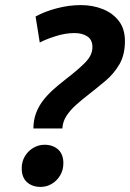

<svg xmlns="http://www.w3.org/2000/svg" viewBox="-20 -729 516 762"><path d="M112.5 -219.2Q112.8 -251.5 122.4 -278.1Q132 -304.8 148.9 -327.4Q165.8 -350 188.5 -370.8Q211.2 -391.5 237.5 -411.8Q295.8 -456.8 321.2 -484.1Q346.8 -511.5 346.8 -541.8Q346.8 -571.8 326.2 -584.8Q305.8 -597.8 276 -597.8Q240.2 -597.8 201.9 -585.8Q163.5 -573.8 137.8 -560.2L121.2 -663.5Q158.2 -683.8 205.9 -696.2Q253.5 -708.8 301.2 -708.8Q347.5 -708.8 387.2 -693.1Q427 -677.5 451.4 -646.1Q475.8 -614.8 475.8 -565.8Q475.8 -511.2 454 -473.9Q432.2 -436.5 399.1 -408.6Q366 -380.8 331.5 -353.8Q305.2 -333.5 282 -312.8Q258.8 -292 244 -269.5Q229.2 -247 227.5 -219.2ZM141 12.8Q108 12.8 87.1 -6Q66.2 -24.8 66.2 -61Q66.2 -88.2 79 -109.2Q91.8 -130.2 112.5 -142.4Q133.2 -154.5 156.5 -154.5Q189.8 -154.5 210.6 -135.8Q231.5 -117 231.5 -81Q231.5 -54.5 218.8 -33Q206 -11.5 185.6 0.6Q165.2 12.8 141 12.8Z"/></svg>

Font: Ubuntu Sans
Style: Italic
Weight: 400
Italic angle: -13.5°
Designer: Dalton Maag Ltd
Foundry: Dalton Maag Ltd
Version: Version 1.006